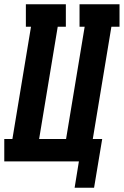

<svg xmlns="http://www.w3.org/2000/svg" viewBox="-35 -755 579 898"><path d="M405 123H314L334 0H-15V-105H23L110 -630H86V-735H273V-630H235L148 -105H274L361 -630H337V-735H524V-630H486L399 -105H443Z"/></svg>

Font: Iosevka Slab Extrabold Oblique
Style: Regular
Weight: 800
Italic angle: -9°
Monospace: yes
Designer: Belleve Invis
Foundry: Belleve Invis
Version: Version 11.1.1; ttfautohint (v1.8.3)